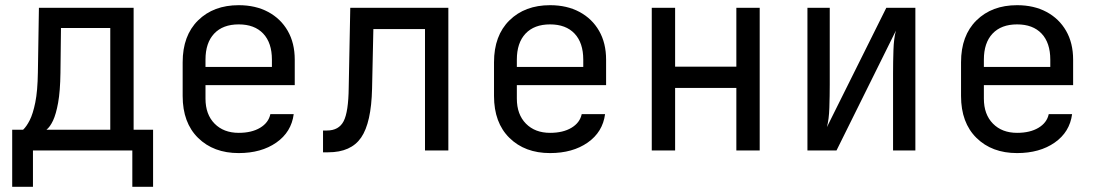

<svg xmlns="http://www.w3.org/2000/svg" viewBox="-20 -580 4240 740"><path d="M27 140V-80H69Q82 -92 94.5 -116.5Q107 -141 116 -185Q125 -229 126 -301L130 -550H495V-80H570V140H490V0H107V140ZM159 -80H405V-472H215L213 -299Q212 -228 204 -184Q196 -140 184.5 -115.5Q173 -91 159 -80Z M900 10Q803 10 743.5 -48.5Q684 -107 684 -210V-340Q684 -443 743.5 -501.5Q803 -560 900 -560Q965 -560 1013.5 -534Q1062 -508 1089 -461Q1116 -414 1116 -350V-252H772V-200Q772 -139 807 -103.5Q842 -68 900 -68Q950 -68 982.5 -87.5Q1015 -107 1022 -140H1112Q1103 -71 1045 -30.5Q987 10 900 10ZM772 -322H1028V-350Q1028 -415 994.5 -450.5Q961 -486 900 -486Q839 -486 805.5 -450.5Q772 -415 772 -350Z M1225 7V-77H1240Q1286 -77 1304.5 -113Q1323 -149 1324 -242L1330 -550H1708V0H1618V-468H1419L1414 -238Q1411 -107 1372 -50Q1333 7 1245 7Z M2100 10Q2003 10 1943.5 -48.5Q1884 -107 1884 -210V-340Q1884 -443 1943.5 -501.5Q2003 -560 2100 -560Q2165 -560 2213.5 -534Q2262 -508 2289 -461Q2316 -414 2316 -350V-252H1972V-200Q1972 -139 2007 -103.5Q2042 -68 2100 -68Q2150 -68 2182.5 -87.5Q2215 -107 2222 -140H2312Q2303 -71 2245 -30.5Q2187 10 2100 10ZM1972 -322H2228V-350Q2228 -415 2194.5 -450.5Q2161 -486 2100 -486Q2039 -486 2005.5 -450.5Q1972 -415 1972 -350Z M2492 0V-550H2582V-323H2818V-550H2908V0H2818V-241H2582V0Z M3092 0V-550H3178V-254Q3178 -211 3176.5 -165Q3175 -119 3167 -90L3396 -550H3508V0H3422V-297Q3422 -341 3423.5 -387Q3425 -433 3433 -462L3204 0Z M3900 10Q3803 10 3743.5 -48.5Q3684 -107 3684 -210V-340Q3684 -443 3743.5 -501.5Q3803 -560 3900 -560Q3965 -560 4013.5 -534Q4062 -508 4089 -461Q4116 -414 4116 -350V-252H3772V-200Q3772 -139 3807 -103.5Q3842 -68 3900 -68Q3950 -68 3982.5 -87.5Q4015 -107 4022 -140H4112Q4103 -71 4045 -30.5Q3987 10 3900 10ZM3772 -322H4028V-350Q4028 -415 3994.5 -450.5Q3961 -486 3900 -486Q3839 -486 3805.5 -450.5Q3772 -415 3772 -350Z"/></svg>

Font: JetBrains Mono NL
Style: Regular
Weight: 400
Monospace: yes
Designer: Philipp Nurullin, Konstantin Bulenkov
Foundry: JetBrains
Version: Version 2.305; ttfautohint (v1.8.4.7-5d5b)